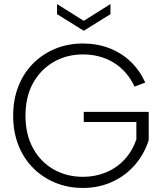

<svg xmlns="http://www.w3.org/2000/svg" viewBox="-20 -922 808 949"><path d="M645 -494Q609 -571 542.5 -612Q476 -653 390 -653Q310 -653 245.5 -616Q181 -579 143.5 -511.5Q106 -444 106 -350Q106 -257 143.5 -189Q181 -121 245.5 -84.5Q310 -48 390 -48Q451 -48 504 -70Q557 -92 595.5 -133.5Q634 -175 654 -233V-319H394V-369H715V-229Q693 -160 646.5 -106.5Q600 -53 534 -23Q468 7 390 7Q316 7 253 -19Q190 -45 143 -92.5Q96 -140 70.5 -205.5Q45 -271 45 -350Q45 -429 70.5 -494.5Q96 -560 143 -607.5Q190 -655 253 -681Q316 -707 390 -707Q460 -707 520 -684Q580 -661 625.5 -617.5Q671 -574 698 -514ZM526 -902V-852L394 -770L262 -852V-902L394 -819Z"/></svg>

Font: Albert Sans Light
Style: Regular
Weight: 300
Designer: Andreas Rasmussen
Foundry: a.Foundry
Version: Version 1.025